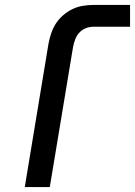

<svg xmlns="http://www.w3.org/2000/svg" viewBox="-20 -755 545 775"><path d="M80 0 176 -580Q180 -601 187 -621.5Q194 -642 206 -660.5Q218 -679 235.5 -694Q253 -709 273 -718.5Q293 -728 314.5 -731.5Q336 -735 356 -735H505V-647H356Q341 -647 326 -641Q311 -635 300 -623Q289 -611 283.5 -596Q278 -581 275 -566L181 0Z"/></svg>

Font: Iosevka SS04 Semibold
Style: Italic
Weight: 600
Italic angle: -9°
Monospace: yes
Designer: Belleve Invis
Foundry: Belleve Invis
Version: Version 19.0.0; ttfautohint (v1.8.4)